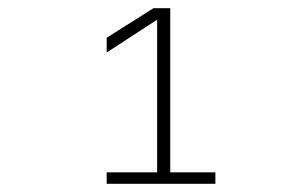

<svg xmlns="http://www.w3.org/2000/svg" viewBox="-20 -928 740 468"><path d="M240 -480V-508H363V-880L240 -800V-836L354 -908H395V-508H505V-480Z"/></svg>

Font: Martian Mono Thin
Style: Regular
Weight: 100
Monospace: yes
Designer: Roman Shamin
Foundry: Evil Martians
Version: Version 1.000; ttfautohint (v1.8.4.7-5d5b)